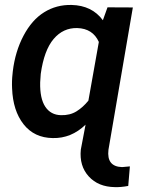

<svg xmlns="http://www.w3.org/2000/svg" viewBox="-20 -559 633 791"><path d="M32.7 -265.1Q42.5 -346.7 76.9 -411.9Q111.3 -477.1 161.9 -508.5Q212.4 -540 274.9 -538.6Q358.9 -536.6 403.8 -475.6L422.9 -528.8L527.3 -528.3L426.8 58.1Q418.5 127.4 482.9 129.4L515.1 126.5L508.3 207Q476.6 212.9 453.1 211.9Q384.8 210.9 345.5 167.7Q306.2 124.5 313 57.1L332.5 -45.4Q273.4 11.7 197.3 9.8Q121.1 8.8 77.1 -47.1Q33.2 -103 29.8 -194.8Q28.3 -225.6 31.7 -254.9ZM147.9 -254.9 145.5 -219.7Q144 -153.3 166.5 -119.4Q189 -85.4 231.4 -84.5Q268.1 -83.5 295.2 -100.3Q322.3 -117.2 344.2 -144.5L387.2 -386.2Q362.3 -441.4 298.3 -443.4Q240.2 -444.8 200.9 -398.4Q161.6 -352.1 147.9 -254.9Z"/></svg>

Font: Roboto Medium
Style: Italic
Weight: 500
Italic angle: -12°
Designer: Google
Version: Version 2.134; 2016